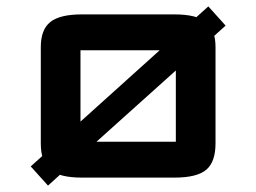

<svg xmlns="http://www.w3.org/2000/svg" viewBox="-20 -550 801 600"><path d="M107.5 -102V-403Q107.5 -457.5 137.2 -481.2Q167 -505 235.5 -505H525.5Q594 -505 623.8 -481.2Q653.5 -457.5 653.5 -403V-102Q653.5 -44 624.5 -19.5Q595.5 5 525.5 5H235.5Q166 5 136.8 -19.5Q107.5 -44 107.5 -102ZM231.5 -107Q231.5 -107 231.5 -107Q231.5 -107 231.5 -107H529.5Q529.5 -107 529.5 -107Q529.5 -107 529.5 -107V-393Q529.5 -393 529.5 -393Q529.5 -393 529.5 -393H231.5Q231.5 -393 231.5 -393Q231.5 -393 231.5 -393ZM130 30 76 -30 175 -119 177 -121 523 -432.5 523.5 -433 631 -530 685 -470 576 -371.5 228.5 -59.5 225.5 -56.5Z"/></svg>

Font: Science Gothic
Style: Regular
Weight: 400
Designer: Thomas Phinney, Vassil Kateliev, Brandon Buerkle
Foundry: Font Detective LLC
Version: Version 1.018